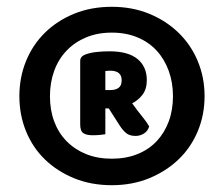

<svg xmlns="http://www.w3.org/2000/svg" viewBox="-20 -655 659 565"><path d="M37 -372Q37 -427 56.5 -475Q76 -523 112 -558.5Q148 -594 198 -614.5Q248 -635 309 -635Q369 -635 419 -614.5Q469 -594 505.5 -558.5Q542 -523 562 -475Q582 -427 582 -372Q582 -317 562 -269Q542 -221 505.5 -186Q469 -151 419 -130.5Q369 -110 309 -110Q248 -110 198 -130.5Q148 -151 112 -186Q76 -221 56.5 -269Q37 -317 37 -372ZM127 -372Q127 -331 139.5 -297.5Q152 -264 176 -239.5Q200 -215 233.5 -201.5Q267 -188 309 -188Q351 -188 384.5 -201.5Q418 -215 441 -239.5Q464 -264 476.5 -297.5Q489 -331 489 -372Q489 -412 476.5 -446.5Q464 -481 441 -506Q418 -531 384.5 -545Q351 -559 309 -559Q267 -559 233.5 -545Q200 -531 176 -506Q152 -481 139.5 -446.5Q127 -412 127 -372ZM290 -336V-260Q284 -259 274.5 -258Q265 -257 252 -257Q235 -257 225.5 -263Q216 -269 216 -289V-476Q216 -489 232 -495Q246 -500 264 -502Q282 -504 302 -504Q357 -504 384.5 -481.5Q412 -459 412 -419Q412 -393 399.5 -376.5Q387 -360 369 -351Q383 -331 397 -314Q411 -297 419 -283Q415 -269 403.5 -262Q392 -255 379 -255Q361 -255 351 -263.5Q341 -272 332 -286L300 -336ZM305 -390Q320 -390 329 -396.5Q338 -403 338 -419Q338 -447 304 -447Q299 -447 295.5 -446.5Q292 -446 290 -446V-390Z"/></svg>

Font: Baloo Thambi
Style: Regular
Weight: 400
Designer: Aadarsh Rajan and Ek Type
Foundry: Ek Type
Version: Version 1.443;PS 1.000;hotconv 16.6.51;makeotf.lib2.5.65220;